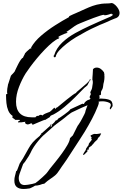

<svg xmlns="http://www.w3.org/2000/svg" viewBox="-20 -778 811 1270"><path d="M197 47Q193 47 193 43Q193 38 188 38Q181 38 176 42Q169 45 162 45Q158 45 151.5 41Q145 37 145 33Q145 33 147 31Q148 30 148 28Q148 27 147 27Q146 27 145 28H143L122 31Q117 31 111.5 31Q106 31 101 32L99 29Q101 29 101 27V24Q104 23 107 22Q110 21 112 18L110 15H81Q78 11 70 6Q61 1 61 -4Q61 -5 63 -7Q64 -8 64 -11Q44 -24 34.5 -47Q25 -70 22.5 -96.5Q20 -123 20 -146V-152Q20 -155 23 -156L25 -155L27 -157H29Q27 -163 27 -166V-175Q27 -190 32 -212Q32 -214 32.5 -216.5Q33 -219 34 -222Q34 -224 35 -225V-224L52 -277Q55 -281 58 -284Q61 -287 65 -291Q68 -294 71 -297.5Q74 -301 77 -305Q78 -308 84.5 -321.5Q91 -335 99.5 -352Q108 -369 117 -382Q126 -395 132 -396Q133 -400 135 -403.5Q137 -407 139 -411Q141 -415 143 -418.5Q145 -422 146 -426Q151 -432 157 -437.5Q163 -443 169 -448Q171 -449 178 -456L180 -457H182L185 -458L189 -460L185 -463Q209 -505 252 -542Q295 -579 344.5 -610.5Q394 -642 435 -664Q437 -669 438 -670Q438 -672 442 -673Q447 -675 452.5 -678Q458 -681 463 -683L484 -692Q518 -707 543 -718.5Q568 -730 593 -739Q618 -748 652 -753Q660 -754 669 -754.5Q678 -755 686 -755Q703 -755 719 -758Q731 -756 743 -744.5Q755 -733 763 -719Q771 -705 771 -693Q771 -672 755 -662Q749 -658 741 -656L726 -650Q718 -647 710.5 -643.5Q703 -640 695 -636Q687 -632 678.5 -629Q670 -626 662 -622Q643 -615 614 -601Q584 -588 550.5 -570Q517 -552 483 -532Q450 -512 421 -489Q393 -467 372.5 -445Q352 -423 348 -402Q345 -399 342 -399Q335 -399 335 -408Q335 -412 338 -412Q353 -460 391.5 -496.5Q430 -533 479.5 -560Q529 -587 573 -607Q608 -623 643 -638.5Q678 -654 713 -669L719 -673Q723 -675 724 -678H727L728 -681Q727 -682 725 -682Q723 -682 721 -683Q717 -684 718 -688Q710 -685 695.5 -681Q681 -677 673 -677Q668 -677 669 -680H667Q660 -680 641 -674Q622 -668 598 -659Q574 -650 550.5 -640.5Q527 -631 510 -624Q493 -617 490 -615Q472 -605 454 -591Q445 -584 436 -578Q427 -572 418 -566Q420 -566 423.5 -565Q427 -564 426 -561Q420 -560 405.5 -554Q391 -548 378 -541.5Q365 -535 363 -529Q364 -530 365 -530Q366 -530 367 -531Q368 -532 371 -532Q372 -532 372 -530Q372 -530 370 -524Q352 -518 327.5 -498Q303 -478 276.5 -450.5Q250 -423 225 -393Q200 -363 180.5 -336.5Q161 -310 150 -293Q125 -253 105.5 -202.5Q86 -152 86 -105Q86 -2 190 -2H204Q207 -2 210 -2Q213 -2 217 -3V-6Q223 -12 231 -12Q232 -12 232 -11H235Q237 -16 241 -16L250 -19L264 -14V-17Q269 -22 280.5 -27Q292 -32 298 -34Q299 -34 300 -34.5Q301 -35 303 -36Q307 -37 307 -37Q315 -42 322 -49Q329 -56 335 -62L344 -66L343 -58L349 -59V-60Q349 -63 352 -64L355 -67L359 -68Q364 -72 381.5 -86.5Q399 -101 420.5 -118.5Q442 -136 460.5 -149.5Q479 -163 486 -164L483 -166Q495 -177 515.5 -193.5Q536 -210 554 -226.5Q572 -243 574 -253H580Q580 -245 575 -247L558 -214L548 -205Q545 -203 542 -200.5Q539 -198 537 -196Q511 -169 476.5 -134.5Q442 -100 405 -69.5Q368 -39 334 -21Q329 -19 320 -15Q311 -11 309 -6L315 -7L276 17L277 14Q274 15 262.5 19.5Q251 24 236 30.5Q221 37 210 41.5Q199 46 197 47ZM135 472Q107 472 91 459Q75 446 75 417Q75 399 79 386L87 354L92 351L101 328L110 304Q116 293 124 282Q132 271 138 259Q158 224 169.5 203Q181 182 197 163.5Q213 145 244 120Q245 114 250 112Q252 111 253 110Q254 109 255 108L252 105Q252 103 255.5 102Q259 101 260 101V100L313 53Q313 52 315 46.5Q317 41 318 41H319Q319 53 315 62H318Q319 61 321 57Q323 53 323 52V47Q340 33 352 15L355 20L365 7V6Q367 6 379 -2Q391 -10 405.5 -20.5Q420 -31 431.5 -40.5Q443 -50 444 -54L445 -55L525 -92L535 -90Q538 -98 545 -105Q545 -106 546 -106H548V-108Q559 -117 573 -120Q574 -121 576 -123Q578 -125 578 -126Q578 -130 576 -130Q573 -130 573 -134Q573 -140 577 -147Q581 -152 581 -159V-161H580Q580 -160 578 -160Q577 -160 577 -162Q577 -171 583 -180Q587 -187 589 -196L592 -216Q593 -221 593.5 -225.5Q594 -230 594 -234Q594 -237 593.5 -241Q593 -245 592 -250L591 -247V-250Q591 -258 591.5 -267Q592 -276 593 -285Q594 -294 594 -303Q594 -312 595 -320Q604 -331 620 -331Q635 -331 648 -321Q661 -311 669 -298Q668 -297 668 -296Q668 -296 670 -290Q672 -286 670 -284Q671 -281 671 -270Q671 -254 668 -239Q663 -222 662 -207Q661 -195 656 -186Q653 -182 650.5 -176.5Q648 -171 648 -166V-158Q648 -152 646 -150Q644 -148 641 -149Q637 -149 637 -144Q637 -141 638 -140Q639 -138 639 -135Q639 -133 638 -130.5Q637 -128 636 -126H649Q678 -126 701.5 -118.5Q725 -111 725 -80Q725 -74 721 -70Q718 -67 716 -62Q714 -60 713 -58Q712 -55 709 -55Q706 -55 708 -57Q708 -58 706 -60Q706 -67 710 -72Q713 -78 713 -84Q713 -93 703 -98Q693 -103 680.5 -105.5Q668 -108 659 -108Q651 -108 644.5 -107.5Q638 -107 631 -105Q634 -102 634 -98L631 -86Q627 -77 627 -75Q611 -34 588.5 8.5Q566 51 540 94Q526 117 506.5 146.5Q487 176 468.5 205Q450 234 436 255Q429 266 421 278Q413 290 405 301Q397 312 389 323.5Q381 335 374 346Q359 370 344 382.5Q329 395 312 406Q295 417 273 437Q261 438 244 445Q227 450 212 450Q210 452 200.5 457Q191 462 182 466Q173 470 169 469Q153 472 135 472ZM144 446Q150 446 164.5 444Q179 442 194 438.5Q209 435 214 433Q219 430 232.5 419Q246 408 260 395Q274 382 280 376Q286 371 296 357.5Q306 344 311 337Q327 317 348.5 290.5Q370 264 390.5 235.5Q411 207 426 181Q441 155 443 136L460 119H461Q469 105 475 91Q481 77 489 63Q493 54 501 44Q504 39 507 34.5Q510 30 513 25Q516 19 524 5Q532 -9 538.5 -23Q545 -37 545 -41V-43Q549 -52 552 -63Q554 -68 555.5 -72.5Q557 -77 559 -82Q537 -73 516 -63.5Q495 -54 475 -44Q471 -42 467.5 -40.5Q464 -39 460 -37Q451 -33 445 -28Q435 -21 426 -14Q417 -7 408 1Q399 8 390 15Q381 22 371 29L351 44Q350 45 346.5 48Q343 51 342 51L343 50L268 117H267Q231 153 204 193Q197 203 191.5 213.5Q186 224 181 235Q176 245 169.5 255.5Q163 266 156 276Q151 284 145.5 292Q140 300 133 307Q129 319 122 337Q115 355 109.5 371.5Q104 388 104 399Q104 419 113 432.5Q122 446 144 446ZM532 247Q528 247 530.5 241Q533 235 546 216Q548 213 548.5 210Q549 207 550 204Q554 199 558 192.5Q562 186 566 182Q568 180 567 179Q566 178 566 176Q568 171 575 162.5Q582 154 587 147Q588 144 585.5 142Q583 140 584 136Q588 131 583 127Q578 123 579 119Q580 117 587.5 114Q595 111 596 110Q598 110 601 108.5Q604 107 609 108Q618 109 624 108Q630 107 637 106Q644 104 648 105Q650 106 648 108.5Q646 111 645 113Q644 115 643.5 117Q643 119 641 121Q637 128 635 128.5Q633 129 628 136Q627 138 625.5 142Q624 146 621 148L611 157L605 163Q604 164 604 164.5Q604 165 602 167Q594 178 589 181Q589 181 585 187Q580 189 578 191.5Q576 194 572 196Q568 197 566 203Q564 204 566.5 203.5Q569 203 568 205Q568 205 568 207.5Q568 210 566 212Q565 213 564 211.5Q563 210 562 211Q561 210 560.5 211.5Q560 213 558 213Q551 220 556 218Q561 216 560 217Q561 221 555.5 226.5Q550 232 548 234Q539 245 532 247Z"/></svg>

Font: Water Brush
Style: Regular
Weight: 400
Designer: Robert E. Leuschke
Foundry: Robert E. Leuschke
Version: Version 1.010; ttfautohint (v1.8.4.7-5d5b)